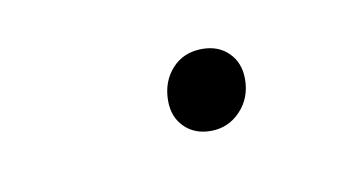

<svg xmlns="http://www.w3.org/2000/svg" viewBox="-27 -429 251 140"><g transform="rotate(-10 98.5 -359.0)"><path d="M122 -329Q110 -329 102.5 -336.5Q95 -344 95 -356Q95 -370 103.5 -379.5Q112 -389 126 -389Q138 -389 145.5 -381.5Q153 -374 153 -362Q153 -348 144 -338.5Q135 -329 122 -329Z"/></g></svg>

Font: Elaine Sans ExtraLight
Style: Italic
Weight: 275
Italic angle: -13°
Designer: Wei Huang
Foundry: Wei Huang
Version: Version 2.001;December 24, 2019;FontCreator 12.0.0.2547 64-b